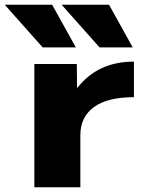

<svg xmlns="http://www.w3.org/2000/svg" viewBox="-82 -790 628 810"><path d="M483 -530V-380Q371 -380 314 -338Q257 -296 257 -220V0H63V-520H242L243 -420H245Q331 -530 483 -530ZM98 -590 -62 -770H138L238 -590ZM338 -590 178 -770H378L478 -590Z"/></svg>

Font: Mplus 1p Black
Style: Regular
Weight: 900
Version: Version 1.061